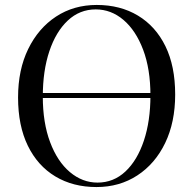

<svg xmlns="http://www.w3.org/2000/svg" viewBox="-20 -742 781 776"><path d="M106 -346V-366H641V-346ZM371 -722Q466 -722 537.5 -679Q609 -636 648.5 -555.5Q688 -475 688 -360Q688 -248 647.5 -164Q607 -80 535 -33Q463 14 370 14Q275 14 203.5 -29Q132 -72 92.5 -153Q53 -234 53 -348Q53 -460 94 -544Q135 -628 206.5 -675Q278 -722 371 -722ZM367 -704Q302 -704 254 -659Q206 -614 179.5 -535Q153 -456 153 -352Q153 -246 182.5 -167.5Q212 -89 262.5 -46.5Q313 -4 374 -4Q439 -4 487 -49Q535 -94 561.5 -173.5Q588 -253 588 -356Q588 -463 558.5 -541Q529 -619 479 -661.5Q429 -704 367 -704Z"/></svg>

Font: Playfair Display
Style: Regular
Weight: 400
Designer: Claus Eggers Sørensen
Foundry: Claus Eggers Sørensen
Version: Version 1.203